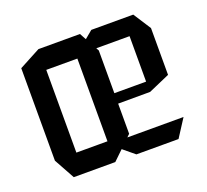

<svg xmlns="http://www.w3.org/2000/svg" viewBox="-94 -622 796 737"><g transform="rotate(-20 304.0 -254.0)"><path d="M345.2 0 258 -72V-73H563.7V-72L517.3 0ZM89.4 0 43 -84.2V-85.2H258V0ZM43 -85.2V-462L130 -508.3H131V-85.2ZM258 -435.4 346 -508.3H517.3L563.7 -436.4V-435.4ZM340.4 -207V-249.7H475.7V-207.3ZM258 0V-423.1H346V-83.8L259 0ZM131 -423.1V-508.3H299.6L346 -424.1V-423.1ZM475.7 -207.3V-435.4H563.7V-245.3L476.7 -207.3Z"/></g></svg>

Font: Foldit Thin
Style: Regular
Weight: 100
Designer: Sophia Tai
Foundry: Sophia Tai
Version: Version 1.003